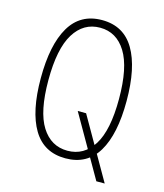

<svg xmlns="http://www.w3.org/2000/svg" viewBox="-118 -805 836 977"><g transform="rotate(15 300.0 -316.0)"><path d="M113 -350Q113 -185 162.5 -106.5Q212 -28 299 -28Q386 -28 435.5 -106.5Q485 -185 485 -350Q485 -516 435.5 -596Q386 -676 299 -676Q212 -676 162.5 -596Q113 -516 113 -350ZM525 -350Q525 -175 469 -81.5Q413 12 299 12Q185 12 129 -81.5Q73 -175 73 -350Q73 -526 129 -621Q185 -716 299 -716Q413 -716 469 -621Q525 -526 525 -350ZM482 84 298 -237H342L526 84Z"/></g></svg>

Font: Fliege Mono Thin
Style: Regular
Weight: 100
Version: Version 0.020;Glyphs 3.3 (3306)